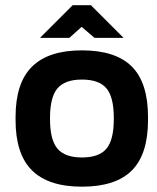

<svg xmlns="http://www.w3.org/2000/svg" viewBox="-20 -700 597 729"><path d="M39.1 -255.9Q39.1 -385.3 101.6 -447Q164.1 -508.8 291 -508.8Q418.9 -508.8 480.5 -447.3Q542 -385.7 542 -255.9V-244.1Q542 -114.3 480.5 -52.7Q418.9 8.8 291 8.8Q164.1 8.8 101.6 -53Q39.1 -114.7 39.1 -244.1ZM131.8 -556.2 255.9 -680.2H325.2L449.2 -556.2H338.9L290 -598.1L243.2 -556.2ZM169.9 -248Q169.9 -168.9 198.2 -135.5Q226.6 -102.1 291 -102.1Q356 -102.1 384 -135.3Q412.1 -168.5 412.1 -248V-252Q412.1 -331.5 384 -364.7Q356 -397.9 291 -397.9Q226.6 -397.9 198.2 -364.5Q169.9 -331.1 169.9 -252Z"/></svg>

Font: LT Wave Text Bold
Style: Regular
Weight: 700
Designer: Daniel Lyons
Version: Version 2.5 (Glyphs App)